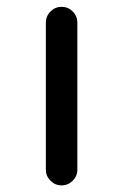

<svg xmlns="http://www.w3.org/2000/svg" viewBox="-20 -567 352 566"><path d="M115.2 -66.4V-500Q115.2 -519.5 128.9 -533.2Q142.6 -546.9 161.6 -546.9Q180.7 -546.9 194.3 -533.2Q208 -519.5 208 -500V-66.4Q208 -47.9 194.3 -34.2Q180.7 -20.5 161.6 -20.5Q142.6 -20.5 128.9 -34.2Q115.2 -47.9 115.2 -66.4Z"/></svg>

Font: Gen Jyuu GothicX Regular
Style: Regular
Weight: 400
Designer: [Source Han Sans]
Ryoko NISHIZUKA  (kana & ideographs); Paul D. Hunt (Latin, Greek & Cyrillic); Wenlong ZHANG  (bopomofo
Version: Version 1.002.20150607